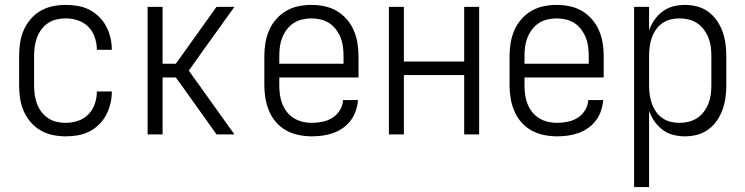

<svg xmlns="http://www.w3.org/2000/svg" viewBox="-20 -548 3040 783"><path d="M247 8Q221 8 194.5 2.5Q168 -3 145 -16.5Q122 -30 104.5 -50.5Q87 -71 76.5 -95.5Q66 -120 62 -146.5Q58 -173 58 -200V-320Q58 -347 62 -373.5Q66 -400 76.5 -424.5Q87 -449 104.5 -469.5Q122 -490 145 -503.5Q168 -517 194.5 -522.5Q221 -528 247 -528Q272 -528 296.5 -524Q321 -520 343 -509Q365 -498 383 -480.5Q401 -463 412.5 -441.5Q424 -420 430 -395.5Q436 -371 436 -346V-345H375V-346Q375 -371 366.5 -396Q358 -421 340 -439Q322 -457 297.5 -465Q273 -473 247 -473Q228 -473 209.5 -468.5Q191 -464 175.5 -453.5Q160 -443 148.5 -427.5Q137 -412 130.5 -394Q124 -376 121.5 -357.5Q119 -339 119 -320V-200Q119 -181 121.5 -162.5Q124 -144 130.5 -126Q137 -108 148.5 -92.5Q160 -77 175.5 -66.5Q191 -56 209.5 -51.5Q228 -47 247 -47Q273 -47 297.5 -55Q322 -63 340 -81Q358 -99 366.5 -124Q375 -149 375 -174V-175H436V-174Q436 -149 430 -124.5Q424 -100 412.5 -78.5Q401 -57 383 -39.5Q365 -22 343 -11Q321 0 296.5 4Q272 8 247 8Z M582 0V-520H643V-288H697L863 -520H936L806 -339L750 -260L936 0H863L719 -202L697 -232H643V0Z M1251 8Q1225 8 1198 2.5Q1171 -3 1147.5 -16Q1124 -29 1106 -49.5Q1088 -70 1077.5 -95Q1067 -120 1062.5 -146.5Q1058 -173 1058 -200V-320Q1058 -347 1062.5 -373.5Q1067 -400 1077.5 -424.5Q1088 -449 1106 -469.5Q1124 -490 1147 -503.5Q1170 -517 1196.5 -522.5Q1223 -528 1250 -528Q1277 -528 1303.5 -522.5Q1330 -517 1353 -503.5Q1376 -490 1394 -469.5Q1412 -449 1422.5 -424.5Q1433 -400 1437.5 -373.5Q1442 -347 1442 -320V-232H1119V-200Q1119 -181 1121.5 -162Q1124 -143 1131 -125Q1138 -107 1150 -91.5Q1162 -76 1178.5 -66Q1195 -56 1213.5 -51.5Q1232 -47 1251 -47Q1273 -47 1295 -51.5Q1317 -56 1335.5 -67.5Q1354 -79 1366 -98.5Q1378 -118 1379 -140H1440Q1438 -118 1431 -96.5Q1424 -75 1410.5 -57Q1397 -39 1378.5 -26Q1360 -13 1339 -5.5Q1318 2 1296 5Q1274 8 1251 8ZM1119 -288H1381V-320Q1381 -339 1378.5 -358Q1376 -377 1369 -394.5Q1362 -412 1350.5 -427.5Q1339 -443 1323 -453.5Q1307 -464 1288 -468.5Q1269 -473 1250 -473Q1231 -473 1212 -468.5Q1193 -464 1177 -453.5Q1161 -443 1149.5 -427.5Q1138 -412 1131 -394.5Q1124 -377 1121.5 -358Q1119 -339 1119 -320Z M1566 0V-520H1627V-297H1873V-520H1934V0H1873V-242H1627V0Z M2251 8Q2225 8 2198 2.5Q2171 -3 2147.5 -16Q2124 -29 2106 -49.5Q2088 -70 2077.5 -95Q2067 -120 2062.5 -146.5Q2058 -173 2058 -200V-320Q2058 -347 2062.5 -373.5Q2067 -400 2077.5 -424.5Q2088 -449 2106 -469.5Q2124 -490 2147 -503.5Q2170 -517 2196.5 -522.5Q2223 -528 2250 -528Q2277 -528 2303.5 -522.5Q2330 -517 2353 -503.5Q2376 -490 2394 -469.5Q2412 -449 2422.5 -424.5Q2433 -400 2437.5 -373.5Q2442 -347 2442 -320V-232H2119V-200Q2119 -181 2121.5 -162Q2124 -143 2131 -125Q2138 -107 2150 -91.5Q2162 -76 2178.5 -66Q2195 -56 2213.5 -51.5Q2232 -47 2251 -47Q2273 -47 2295 -51.5Q2317 -56 2335.5 -67.5Q2354 -79 2366 -98.5Q2378 -118 2379 -140H2440Q2438 -118 2431 -96.5Q2424 -75 2410.5 -57Q2397 -39 2378.5 -26Q2360 -13 2339 -5.5Q2318 2 2296 5Q2274 8 2251 8ZM2119 -288H2381V-320Q2381 -339 2378.5 -358Q2376 -377 2369 -394.5Q2362 -412 2350.5 -427.5Q2339 -443 2323 -453.5Q2307 -464 2288 -468.5Q2269 -473 2250 -473Q2231 -473 2212 -468.5Q2193 -464 2177 -453.5Q2161 -443 2149.5 -427.5Q2138 -412 2131 -394.5Q2124 -377 2121.5 -358Q2119 -339 2119 -320Z M2566 215V-520H2627V-424Q2635 -447 2649 -467Q2663 -487 2682.5 -501.5Q2702 -516 2725.5 -522Q2749 -528 2773 -528Q2799 -528 2823.5 -521.5Q2848 -515 2868.5 -500Q2889 -485 2903.5 -464Q2918 -443 2926.5 -419.5Q2935 -396 2938.5 -370.5Q2942 -345 2942 -320V-200Q2942 -175 2938.5 -149.5Q2935 -124 2926.5 -100.5Q2918 -77 2903.5 -56Q2889 -35 2868.5 -20Q2848 -5 2823.5 1.5Q2799 8 2773 8Q2749 8 2725.5 2Q2702 -4 2682.5 -18.5Q2663 -33 2649 -53Q2635 -73 2627 -96V215ZM2751 -47Q2770 -47 2788.5 -51.5Q2807 -56 2823 -66.5Q2839 -77 2850.5 -92.5Q2862 -108 2869 -125.5Q2876 -143 2878.5 -162Q2881 -181 2881 -200V-320Q2881 -339 2878.5 -358Q2876 -377 2869 -394.5Q2862 -412 2850.5 -427.5Q2839 -443 2823 -453.5Q2807 -464 2788.5 -468.5Q2770 -473 2751 -473Q2732 -473 2714 -468.5Q2696 -464 2680.5 -453Q2665 -442 2654.5 -426.5Q2644 -411 2638 -393.5Q2632 -376 2629.5 -357.5Q2627 -339 2627 -320V-200Q2627 -181 2629.5 -162.5Q2632 -144 2638 -126.5Q2644 -109 2654.5 -93.5Q2665 -78 2680.5 -67Q2696 -56 2714 -51.5Q2732 -47 2751 -47Z"/></svg>

Font: Iosevka Curly Light
Style: Regular
Weight: 300
Monospace: yes
Designer: Belleve Invis
Foundry: Belleve Invis
Version: Version 22.1.2; ttfautohint (v1.8.4)